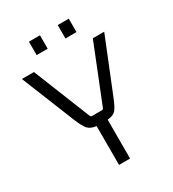

<svg xmlns="http://www.w3.org/2000/svg" viewBox="-189 -889 896 993"><g transform="rotate(-30 259.0 -392.5)"><path d="M207 -705H141V-785H207ZM379 -705H313V-785H379ZM292 0H226V-232Q192 -236 176.5 -253Q161 -270 142 -316L13 -636H85L221 -297Q224 -289 232 -289H291Q298 -289 301 -297L436 -635H504L375 -315Q356 -268 341.5 -251.5Q327 -235 292 -232Z"/></g></svg>

Font: Gemunu Libre Light
Style: Regular
Weight: 300
Designer: Puspanada Ekanayake, Sola Matas, Pathum Egodawatta, Kosala Senevirathne
Foundry: mooniak
Version: Version 1.100